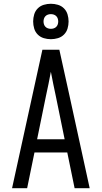

<svg xmlns="http://www.w3.org/2000/svg" viewBox="-20 -999 540 1019"><path d="M44 0 205 -735H295L349 -490L456 0H376L337 -190H163L124 0ZM323 -260 276 -490Q269 -522 262.5 -554Q256 -586 250 -618Q244 -586 237.5 -554Q231 -522 224 -490L177 -260ZM250 -791Q231 -791 212.5 -796.5Q194 -802 180.5 -815.5Q167 -829 161.5 -847.5Q156 -866 156 -885Q156 -904 161.5 -922.5Q167 -941 180.5 -954.5Q194 -968 212.5 -973.5Q231 -979 250 -979Q269 -979 287.5 -973.5Q306 -968 319.5 -954.5Q333 -941 338.5 -922.5Q344 -904 344 -885Q344 -866 338.5 -847.5Q333 -829 319.5 -815.5Q306 -802 287.5 -796.5Q269 -791 250 -791ZM250 -846Q258 -846 265.5 -848.5Q273 -851 278.5 -856.5Q284 -862 286.5 -869.5Q289 -877 289 -885Q289 -893 286.5 -900.5Q284 -908 278.5 -913.5Q273 -919 265.5 -921.5Q258 -924 250 -924Q242 -924 234.5 -921.5Q227 -919 221.5 -913.5Q216 -908 213.5 -900.5Q211 -893 211 -885Q211 -877 213.5 -869.5Q216 -862 221.5 -856.5Q227 -851 234.5 -848.5Q242 -846 250 -846Z"/></svg>

Font: Iosevka Term SS14
Style: Regular
Weight: 400
Monospace: yes
Designer: Belleve Invis
Foundry: Belleve Invis
Version: Version 24.1.1; ttfautohint (v1.8.4)